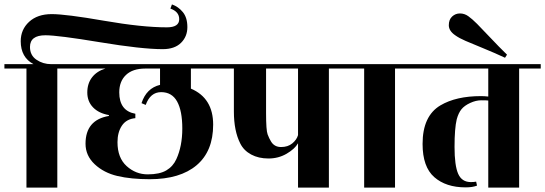

<svg xmlns="http://www.w3.org/2000/svg" viewBox="-40 -851 2473 871"><path d="M698 -628Q603 -628 413 -659.5Q223 -691 166 -691Q96 -691 96 -638Q96 -600 125.5 -580Q155 -560 192 -560H320V-540H220V0H80V-540H-20V-560H112Q54 -591 54 -664Q54 -717 92 -752Q130 -787 194.5 -787Q259 -787 431.5 -757Q604 -727 717 -727Q773 -727 773 -764Q773 -798 733 -812L740 -831Q769 -821 789.5 -796Q810 -771 810 -728Q810 -685 781 -656.5Q752 -628 698 -628Z M990 -540H826V-449Q927 -406 927 -285.5Q927 -165 852 -101.5Q777 -38 639 -38Q555 -38 493 -52.5Q431 -67 389.5 -106Q348 -145 348 -199Q348 -307 454 -325V-329Q408 -337 382 -364Q356 -391 356 -431.5Q356 -472 377.5 -500Q399 -528 438 -540H280V-560H990ZM686 -540H619Q562 -540 531.5 -511Q501 -482 501 -432Q501 -348 574 -335V-315Q533 -311 513 -281Q493 -251 493 -206Q493 -135 534.5 -97.5Q576 -60 630 -60Q684 -60 714.5 -78Q745 -96 760 -129Q787 -188 787 -268Q787 -348 763.5 -390.5Q740 -433 691 -433Q642 -433 621 -375L602 -383Q624 -451 686 -466Z M1552 -560V-540H1452V0H1312V-201Q1297 -175 1260 -153.5Q1223 -132 1178 -132Q1133 -132 1099.5 -150Q1066 -168 1050 -200Q1021 -257 1021 -345V-540H950V-560ZM1312 -540H1167V-338Q1167 -260 1174 -241.5Q1181 -223 1189 -210Q1204 -184 1235 -184Q1266 -184 1286 -200.5Q1306 -217 1312 -238Z M1852 -560V-540H1752V0H1612V-540H1512V-560Z M2413 -560V-540H2315V0H2175V-395Q2167 -396 2143 -396Q2119 -396 2093 -384Q2067 -372 2053.5 -355.5Q2040 -339 2032 -310Q2022 -269 2022 -184.5Q2022 -100 2038.5 -62.5Q2055 -25 2096 -25Q2110 -25 2120 -27L2124 -9Q2104 -1 2072 -1Q1983 -1 1930 -47.5Q1877 -94 1877 -198Q1877 -325 1958 -373Q2029 -415 2142 -415Q2157 -415 2175 -413V-540H1812V-560Z M2025 -691Q1996 -711 1996 -736.5Q1996 -762 2011 -776Q2026 -790 2046.5 -790Q2067 -790 2084.5 -777.5Q2102 -765 2124 -743Q2146 -721 2184.5 -680Q2223 -639 2260 -603L2251 -589Q2204 -611 2152.5 -632Q2101 -653 2072 -665.5Q2043 -678 2025 -691Z"/></svg>

Font: Rozha One
Style: Regular
Weight: 400
Designer: Tim Donaldson, Indian Type Foundry
Foundry: Indian Type Foundry
Version: Version 1.300;PS 1.0;hotconv 1.0.78;makeotf.lib2.5.61930; tt